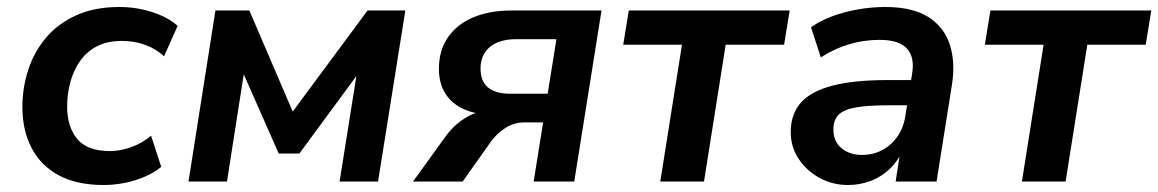

<svg xmlns="http://www.w3.org/2000/svg" viewBox="-20 -519 3312 549"><path d="M277 10Q199 10 147.5 -18Q96 -46 70 -96.5Q44 -147 44 -213Q44 -267 60.5 -318.5Q77 -370 111 -410.5Q145 -451 197.5 -475Q250 -499 321 -499Q370 -499 415 -484.5Q460 -470 488 -445L449 -358Q427 -379 395.5 -390.5Q364 -402 329 -402Q286 -402 256 -386Q226 -370 207.5 -342.5Q189 -315 180.5 -282Q172 -249 172 -214Q172 -157 200.5 -122Q229 -87 295 -87Q323 -87 354.5 -98Q386 -109 412 -131L441 -42Q422 -26 394.5 -14Q367 -2 336.5 4Q306 10 277 10Z M519 0 596 -489H693L817 -200L1031 -489H1139L1061 0H951L1006 -345H1031L836 -80H777L660 -345H683L629 0Z M1161 0 1252 -126Q1276 -160 1308.5 -180.5Q1341 -201 1371 -201H1394L1393 -190Q1342 -191 1307 -206.5Q1272 -222 1253.5 -251.5Q1235 -281 1235 -322Q1235 -375 1261 -412.5Q1287 -450 1333.5 -469.5Q1380 -489 1443 -489H1700L1622 0H1506L1533 -169H1479Q1450 -169 1425 -153Q1400 -137 1383 -113L1303 0ZM1439 -251H1546L1571 -407H1457Q1407 -407 1380.5 -384.5Q1354 -362 1354 -323Q1354 -286 1376 -268.5Q1398 -251 1439 -251Z M1868 0 1930 -391H1762L1778 -489H2238L2222 -391H2055L1993 0Z M2405 10Q2360 10 2323 -10.5Q2286 -31 2263.5 -65Q2241 -99 2241 -141Q2241 -193 2270 -225.5Q2299 -258 2360 -274Q2421 -290 2516 -290H2596L2585 -218H2522Q2463 -218 2428 -212Q2393 -206 2378 -191Q2363 -176 2363 -149Q2363 -114 2386.5 -95Q2410 -76 2444 -76Q2476 -76 2502 -89.5Q2528 -103 2546 -128.5Q2564 -154 2569 -189L2588 -308Q2596 -355 2573.5 -380Q2551 -405 2495 -405Q2451 -405 2409.5 -393Q2368 -381 2327 -355L2299 -441Q2324 -459 2358.5 -472Q2393 -485 2432.5 -492Q2472 -499 2511 -499Q2590 -499 2635 -470Q2680 -441 2696 -391Q2712 -341 2702 -277L2658 0H2541L2557 -104H2567Q2553 -65 2527.5 -39.5Q2502 -14 2470.5 -2Q2439 10 2405 10Z M2902 0 2964 -391H2796L2812 -489H3272L3256 -391H3089L3027 0Z"/></svg>

Font: Nunito Sans 12pt ExtraLight
Style: Italic
Weight: 200
Italic angle: -9°
Designer: Vernon Adams
Foundry: Vernon Adams
Version: Version 3.101;gftools[0.9.27]